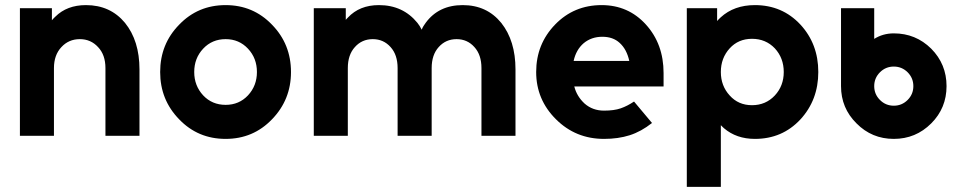

<svg xmlns="http://www.w3.org/2000/svg" viewBox="-20 -532 3758 752"><path d="M526.3 0V-260Q526.3 -372.3 469.7 -442.3Q412 -512 316.7 -512Q242.3 -512 196.7 -466.7Q193.3 -463.7 190 -460.2Q186.7 -456.7 183.3 -452.7V-500H58V0H191.3V-265.3Q191.3 -316.3 220.3 -347.3Q249 -378.7 292.7 -378.7Q335.7 -378.7 364.3 -347.3Q393 -317 393 -265.3V0Z M863.7 -512Q755.3 -512 681.7 -435.3Q607.3 -359.5 607.3 -249.8Q607.3 -141 681.7 -64.7Q755.3 12 863.7 12Q971.7 12 1045.3 -64.7Q1119.7 -141.3 1119.7 -249.8Q1119.7 -359.3 1045.3 -435.3Q971.7 -512 863.7 -512ZM863.8 -378.7Q916.3 -378.7 951.3 -341.3Q986.3 -304 986.3 -249.9Q986.3 -196.3 951.3 -158.5Q916.3 -121.3 863.8 -121.3Q810.7 -121.3 775.7 -158.5Q740.7 -196.3 740.7 -249.9Q740.7 -304 775.7 -341.3Q810.7 -378.7 863.8 -378.7Z M1999 0V-260Q1999 -372.3 1943.3 -442.3Q1886.7 -512 1792.3 -512Q1698.3 -512 1647.3 -442.7Q1643 -436.7 1638.8 -430.2Q1634.7 -423.7 1631.7 -415.7Q1624.3 -430.7 1615 -442.3Q1558.3 -512 1464 -512Q1388.3 -512 1342.7 -463.3Q1341 -461.3 1338.7 -459.2Q1336.3 -457 1334.3 -454.3V-500H1209V0H1342.3V-265.3Q1342.3 -317.3 1370 -347.7Q1397.7 -378.7 1440 -378.7Q1482 -378.7 1509.7 -347.7Q1537.3 -317.3 1537.3 -265.3V0H1670.7V-265.3Q1670.7 -317.3 1698.3 -347.7Q1726 -378.7 1768.3 -378.7Q1810.3 -378.7 1838 -347.7Q1865.7 -317.3 1865.7 -265.3V0Z M2579 -193.3V-246Q2579 -359.7 2509.7 -436Q2440.7 -512 2336.3 -512Q2228 -512 2154.3 -436Q2080 -359.3 2080 -250Q2080 -141.7 2157.7 -64.7Q2234.7 12 2345.7 12Q2401.3 12 2446.3 -2.3Q2491.3 -16.7 2533.7 -50.3L2463.3 -134.3Q2437 -116.7 2411.2 -107.7Q2385.3 -98.7 2345.7 -98.7Q2301.3 -98.7 2269.7 -126.3Q2239 -154.7 2229.3 -193.3ZM2339 -388Q2381 -388 2407 -364Q2434.7 -339 2444.7 -293.3H2226.7Q2236.3 -337.3 2266.3 -363Q2296.7 -388 2339 -388Z M2788.7 -500V-449.7Q2792 -453.7 2795.7 -457.3Q2799.3 -461 2802.7 -464Q2855 -512 2936.7 -512Q3043.7 -512 3114.7 -436Q3185 -360 3185 -250Q3185 -140.3 3114.7 -64Q3043.7 12 2936.7 12Q2864.3 12 2815.3 -30Q2812 -33 2809 -36Q2806 -39 2803.3 -41.7V200H2670V-500ZM2925.3 -120Q2979 -120 3014.7 -158Q3049.7 -195.7 3049.7 -250Q3049.7 -304.7 3014.7 -342.7Q2979 -380 2925.3 -380Q2872 -380 2838 -342.7Q2803.3 -304.7 2803.3 -250Q2803.3 -195.7 2838 -158Q2872 -120 2925.3 -120Z M3480.7 -271.3Q3512.4 -271.3 3534.9 -248.9Q3557.3 -226.4 3557.3 -194.7Q3557.3 -162.9 3534.9 -140.5Q3512.4 -118 3480.7 -118Q3448.9 -118 3426.5 -140.5Q3404 -162.9 3404 -194.7Q3404 -226.4 3426.5 -248.9Q3448.9 -271.3 3480.7 -271.3ZM3480.7 -401.3Q3438.3 -401.3 3404 -379.7V-500H3274V-194.7Q3274 -108.7 3334.7 -48.7Q3394.7 12 3480.7 12Q3566.7 12 3627.3 -48.7Q3687.3 -108.7 3687.3 -194.7Q3687.3 -280.7 3627.3 -341.3Q3566.7 -401.3 3480.7 -401.3Z"/></svg>

Font: Unageo Variable
Style: Regular
Weight: 300
Designer: Richard Sepsi
Foundry: Richard Sepsi
Version: Version 2.200